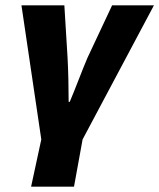

<svg xmlns="http://www.w3.org/2000/svg" viewBox="-20 -520 594 716"><path d="M96 176 134 0 60 -500H220L232 -304Q234 -267 235 -223.5Q236 -180 236 -140H240Q256 -178 273 -222Q290 -266 306 -304L398 -500H554L288 0L256 176Z"/></svg>

Font: Source Sans 3 Black
Style: Italic
Weight: 900
Italic angle: -11°
Designer: Paul D. Hunt
Foundry: Adobe
Version: Version 3.052;hotconv 1.1.0;makeotfexe 2.6.0